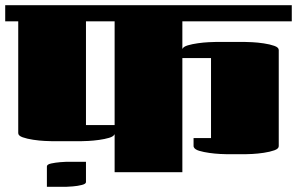

<svg xmlns="http://www.w3.org/2000/svg" viewBox="-20 -661 1140 737"><path d="M723 -131H790V-438H680V0H420V-146Q416 -137 399 -132Q382 -127 360.5 -124Q339 -121 319.5 -120Q300 -119 291 -119H180Q172 -119 151.5 -120Q131 -121 107.5 -124.5Q84 -128 67 -134Q50 -140 50 -150V-579H0V-641H1100V-579H680V-473Q684 -482 701 -487Q718 -492 739.5 -495Q761 -498 780.5 -499Q800 -500 809 -500H920Q928 -500 948.5 -499Q969 -498 992.5 -494.5Q1016 -491 1033 -485Q1050 -479 1050 -469V-100Q1050 -90 1033 -84Q1016 -78 992.5 -74.5Q969 -71 948.5 -70Q928 -69 920 -69H853Q844 -69 824.5 -70Q805 -71 783.5 -74Q762 -77 745 -82Q728 -87 724 -96Q723 -98 723 -101Q723 -104 723 -106ZM310 -181H420V-579H310ZM310 -40V38Q310 45 294 49Q278 53 259.5 54.5Q241 56 235 56H160V-22Q160 -30 176.5 -33.5Q193 -37 211 -38.5Q229 -40 235 -40Z"/></svg>

Font: Gajraj One
Style: Regular
Weight: 400
Designer: Saurabh Sharma
Foundry: Saurabh Sharma
Version: Version 1.000